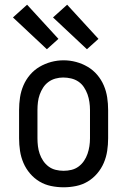

<svg xmlns="http://www.w3.org/2000/svg" viewBox="-20 -787 540 815"><path d="M250 8Q223 8 196.5 2.5Q170 -3 147.5 -16.5Q125 -30 107.5 -50.5Q90 -71 79.5 -95.5Q69 -120 65 -146.5Q61 -173 61 -200V-320Q61 -347 65 -373.5Q69 -400 79.5 -424.5Q90 -449 107.5 -469.5Q125 -490 148 -503.5Q171 -517 197 -524Q223 -531 250 -531Q277 -531 303 -524Q329 -517 352 -503.5Q375 -490 392.5 -469.5Q410 -449 420.5 -424.5Q431 -400 435 -373.5Q439 -347 439 -320V-200Q439 -173 435 -146.5Q431 -120 420.5 -95.5Q410 -71 392.5 -50.5Q375 -30 352.5 -16.5Q330 -3 303.5 2.5Q277 8 250 8ZM250 -62Q267 -62 283.5 -66Q300 -70 313.5 -80Q327 -90 336.5 -104Q346 -118 351.5 -134Q357 -150 359.5 -166.5Q362 -183 362 -200V-320Q362 -337 359.5 -354Q357 -371 351.5 -386.5Q346 -402 336.5 -416.5Q327 -431 313 -440.5Q299 -450 282 -454Q265 -458 248 -458Q232 -458 215.5 -453.5Q199 -449 185.5 -439Q172 -429 163 -415Q154 -401 148.5 -385.5Q143 -370 141 -353.5Q139 -337 139 -320V-200Q139 -183 141 -166.5Q143 -150 148.5 -134Q154 -118 163.5 -104Q173 -90 186.5 -80Q200 -70 216.5 -66Q233 -62 250 -62ZM349 -578 205 -713 265 -767 398 -622ZM179 -578 35 -713 95 -767 228 -622Z"/></svg>

Font: Iosevka Slab
Style: Regular
Weight: 400
Monospace: yes
Designer: Belleve Invis
Foundry: Belleve Invis
Version: Version 11.2.4; ttfautohint (v1.8.3)